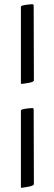

<svg xmlns="http://www.w3.org/2000/svg" viewBox="-20 -770 258 910"><path d="M79.1 -379.9C79.1 -375 76.2 -371.1 89.8 -373C141.6 -379.9 136.7 -384.8 140.6 -387.7L139.6 -744.1C139.6 -744.1 140.6 -750 131.8 -750C128.9 -750 100.6 -748 84 -743.2C78.1 -741.2 79.1 -735.4 79.1 -735.4ZM79.1 112.3C79.1 116.2 77.1 120.1 84 120.1C85.9 120.1 86.9 119.1 89.8 119.1C141.6 112.3 136.7 106.4 140.6 103.5L139.6 -252C139.6 -252 140.6 -257.8 131.8 -257.8C128.9 -257.8 100.6 -255.9 84 -251C78.1 -249 79.1 -243.2 79.1 -243.2Z"/></svg>

Font: Crimson
Style: Roman
Weight: 400
Version: Version 0.2